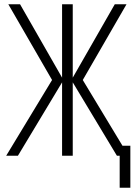

<svg xmlns="http://www.w3.org/2000/svg" viewBox="-20 -730 640 900"><path d="M9 0 224 -355 19 -710H74L271 -366V-710H321V-366L518 -710H573L368 -355L554 -47H591V150H541V0H528L321 -344V0H271V-344L64 0Z"/></svg>

Font: Geist Mono ExtraLight
Style: Regular
Weight: 200
Monospace: yes
Designer: Basement.studio, Andrés Briganti, Mateo Zaragoza
Foundry: Basement.studio, Vercel, Andrés Briganti, Guido Ferreyra, Mateo Zaragoza
Version: Version 1.500; ttfautohint (v1.8.4.7-5d5b)